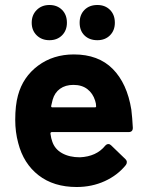

<svg xmlns="http://www.w3.org/2000/svg" viewBox="-20 -741 587 769"><path d="M401 -157Q407 -164 414 -164Q420 -164 425 -159L482 -104Q488 -98 488 -92Q488 -85 484 -80Q451 -39 399.5 -15.5Q348 8 287 8Q195 8 134.5 -39Q74 -86 53 -168Q41 -212 41 -261Q41 -319 52 -359Q72 -433 132.5 -478Q193 -523 276 -523Q374 -523 431.5 -465Q489 -407 506 -302Q510 -269 512 -229Q512 -212 495 -212H188Q182 -212 182 -206Q185 -185 189 -175Q199 -144 228.5 -127.5Q258 -111 300 -111Q366 -114 401 -157ZM191 -342Q186 -323 185 -317Q184 -311 190 -311H360Q365 -311 365 -315Q365 -326 361 -338Q352 -367 330 -384Q308 -401 274 -401Q242 -401 220.5 -385.5Q199 -370 191 -342ZM107 -650Q107 -681 127 -701Q147 -721 178 -721Q209 -721 228.5 -701.5Q248 -682 248 -650Q248 -619 228.5 -599.5Q209 -580 178 -580Q147 -580 127 -599.5Q107 -619 107 -650ZM299 -650Q299 -682 318.5 -701.5Q338 -721 370 -721Q401 -721 420.5 -701.5Q440 -682 440 -650Q440 -619 420.5 -599.5Q401 -580 370 -580Q338 -580 318.5 -599Q299 -618 299 -650Z"/></svg>

Font: Barlow
Style: Bold
Weight: 700
Designer: Jeremy Tribby
Foundry: Jeremy Tribby
Version: Version 1.101 August 23, 2024